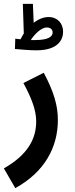

<svg xmlns="http://www.w3.org/2000/svg" viewBox="-56 -742 386 992"><path d="M132 -482C245 -482 270 -538 270 -578C270 -621 241 -654 195 -654C169 -654 142 -643 118 -624L114 -722H62L67 -569C61 -559 55 -549 50 -539C40 -540 31 -541 23 -542L21 -489C40 -487 98 -482 132 -482ZM186 -600C204 -600 216 -590 216 -574C216 -553 194 -535 125 -535C119 -535 111 -535 103 -535C119 -560 154 -600 186 -600ZM23 230C176 146 243 17 243 -122C243 -195 223 -267 170 -366L65 -313C107 -235 131 -173 131 -115C131 -24 87 58 -36 128Z"/></svg>

Font: Noto Sans Arabic UI XCn SmBd
Style: Regular
Weight: 600
Width: 2
Designer: Monotype Design Team, Nadine Chahine and Nizar Qandah
Foundry: Monotype Imaging Inc.
Version: Version 2.010